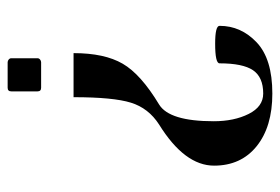

<svg xmlns="http://www.w3.org/2000/svg" viewBox="-138 -612 750 515"><g transform="rotate(90 237.5 -355.0)"><path d="M49.8 -568.4Q49.8 -626 94.2 -668Q138.7 -710 231.4 -710Q320.3 -710 372.6 -668Q424.8 -626 424.8 -553.7Q424.8 -474.6 314.5 -406.2Q270.5 -377.9 255.9 -330.6Q241.2 -283.2 241.2 -176.8H123Q123 -259.8 151.4 -308.6Q179.7 -357.4 260.7 -406.2Q305.7 -433.6 305.7 -552.7Q305.7 -607.4 286.1 -646.5Q266.6 -685.5 231.4 -685.5Q187.5 -685.5 168.9 -658.2Q150.4 -630.9 150.4 -568.4Q150.4 -556.6 97.7 -556.6Q49.8 -556.6 49.8 -568.4ZM136.7 -9.8V-80.1Q136.7 -84 140.1 -86.9Q143.6 -89.8 147.5 -89.8H215.8Q225.6 -89.8 225.6 -80.1V-9.8Q225.6 0 215.8 0H147.5Q143.6 0 140.1 -2.9Q136.7 -5.9 136.7 -9.8Z"/></g></svg>

Font: TriodPostnaja
Style: Medium
Weight: 500
Version: 20110805